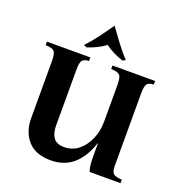

<svg xmlns="http://www.w3.org/2000/svg" viewBox="-158 -1034 1117 1184"><g transform="rotate(20 400.5 -442.0)"><path d="M304 15Q203 15 153 -42.5Q103 -100 103 -188V-565Q103 -614 88.5 -627.5Q74 -641 33 -642V-665H318V-642Q289 -641 276 -627.5Q263 -614 263 -565V-198Q263 -149 283.5 -119.5Q304 -90 354 -90Q408 -90 448 -122.5Q488 -155 510.5 -208Q533 -261 533 -322V-565Q533 -614 518.5 -627.5Q504 -641 463 -642V-665H743V-642Q714 -641 701 -627.5Q688 -614 688 -565V-90Q688 -49 703 -37Q718 -25 758 -23V0H555Q549 -16 546 -38.5Q543 -61 543 -100V-183H541Q510 -88 451.5 -36.5Q393 15 304 15ZM510 -715Q443 -736 392 -774Q341 -736 274 -715L255 -724Q293 -764 327 -810Q361 -856 391 -899H393Q423 -856 457.5 -810Q492 -764 529 -724Z"/></g></svg>

Font: Bona Nova
Style: Bold
Weight: 700
Designer: Mateusz Machalski
Foundry: Capitalics
Version: Version 4.001; ttfautohint (v1.8.3)